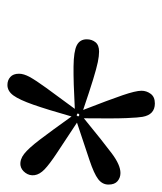

<svg xmlns="http://www.w3.org/2000/svg" viewBox="21 -812 447 530"><g transform="rotate(90 245.0 -547.5)"><path d="M231 -714Q231 -728 239.5 -739.5Q248 -751 266 -751Q297 -751 303 -717Q305 -707 306.5 -672.5Q308 -638 307 -555Q373 -609 404.5 -632.5Q436 -656 458 -656Q471 -656 480.5 -648Q490 -640 490 -623Q490 -606 475 -594.5Q460 -583 422.5 -570.5Q385 -558 319 -536Q372 -501 403 -480.5Q434 -460 448 -446.5Q462 -433 464 -419Q466 -405 457.5 -393.5Q449 -382 437 -380Q421 -378 405.5 -390Q390 -402 366 -433.5Q342 -465 302 -521Q283 -454 269.5 -415.5Q256 -377 244 -360.5Q232 -344 215 -344Q202 -344 193 -352Q184 -360 184 -376Q184 -389 193 -405.5Q202 -422 223 -451Q244 -480 281 -530Q206 -526 164 -526.5Q122 -527 105.5 -535.5Q89 -544 89 -563Q89 -577 97 -587Q105 -597 123 -597Q135 -597 152 -593.5Q169 -590 200 -580.5Q231 -571 284 -553Q256 -625 243.5 -661.5Q231 -698 231 -714ZM299 -535 302 -539 300 -542H295L294 -537Z"/></g></svg>

Font: Source Serif 4 SmText
Style: Italic
Weight: 400
Italic angle: -12°
Designer: Frank Grießhammer
Foundry: Adobe
Version: Version 4.005;hotconv 1.1.0;makeotfexe 2.6.0